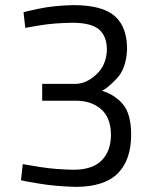

<svg xmlns="http://www.w3.org/2000/svg" viewBox="-20 -722 600 751"><path d="M79 -613Q82 -614 137 -623Q192 -632 263 -633Q336 -633 367 -607Q399 -580 398 -524Q395 -466 357 -431Q318 -395 278 -394H145V-328H278Q336 -328 374 -296Q413 -264 414 -196Q414 -132 379 -96Q344 -59 271 -58Q197 -59 135 -69Q73 -79 69 -80L62 -17Q66 -15 132 -4Q197 7 279 9Q390 8 442 -45Q494 -99 493 -199Q492 -277 461 -314Q430 -351 379 -367Q398 -375 435 -413Q473 -451 477 -527Q478 -615 430 -658Q382 -702 266 -702Q188 -700 132 -688Q75 -676 72 -674Z"/></svg>

Font: RazerF5
Style: Regular
Weight: 400
Foundry: Razer Inc.
Version: Version 2